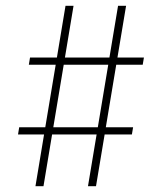

<svg xmlns="http://www.w3.org/2000/svg" viewBox="-20 -645 561 665"><path d="M102.8 0 132.6 -179.2H42.4L46.5 -204.2H136.8L172.9 -420.8H79.9L84 -445.8H177.1L206.9 -625H234.7L204.9 -445.8H359L388.9 -625H416.7L386.8 -445.8H478.5L474.3 -420.8H382.6L346.5 -204.2H441L436.8 -179.2H342.4L312.5 0H284.7L314.6 -179.2H160.4L130.6 0ZM164.6 -204.2H318.8L354.9 -420.8H200.7Z"/></svg>

Font: Afacad Flux Thin
Style: Regular
Weight: 250
Designer: Kristian Moeller
Foundry: Dicotype
Version: Version 1.100